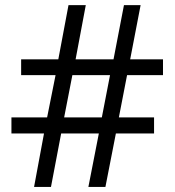

<svg xmlns="http://www.w3.org/2000/svg" viewBox="-20 -734 686 754"><path d="M479 -439 446.8 -272.9H585V-210H435.1L394 0H327.1L368.2 -210H220.2L180.2 0H113.8L152.8 -210H24.9V-272.9H165L198.2 -439H63V-501H209L249 -713.9H316.9L276.9 -501H425.8L466.8 -713.9H532.2L491.2 -501H620.1V-439ZM231.9 -272.9H379.9L412.1 -439H264.2Z"/></svg>

Font: CAA NEO Sans
Style: Regular
Weight: 400
Version: Version 1.10